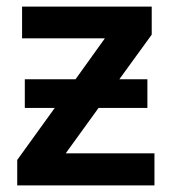

<svg xmlns="http://www.w3.org/2000/svg" viewBox="-20 -562 521 582"><path d="M46.9 -542V-445.8H297.9L209 -321.8H55.2V-234.9H146L32.2 -77.1V0H448.2V-97.2H179.2L278.8 -234.9H426.8V-321.8H341.8L439.9 -457V-542Z"/></svg>

Font: Noto Reveo Sans
Style: Regular
Weight: 600
Designer: Monotype Design Team
Foundry: Monotype Imaging Inc.
Version: Version 2.007